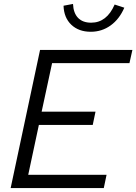

<svg xmlns="http://www.w3.org/2000/svg" viewBox="-20 -953 691 973"><path d="M34 0 183 -700H651L636 -633H244L191 -387H464L450 -320H177L123 -67H520L506 0ZM440 -792Q379 -792 341.5 -827.5Q304 -863 302 -924L350 -933Q352 -887 375.5 -862.5Q399 -838 442 -838Q521 -838 561 -930L610 -914Q585 -856 540.5 -824Q496 -792 440 -792Z"/></svg>

Font: Red Hat Text VF
Style: Italic
Weight: 400
Italic angle: -12°
Designer: Pentagram, MCKL
Foundry: Pentagram, MCKL
Version: Version 1.023